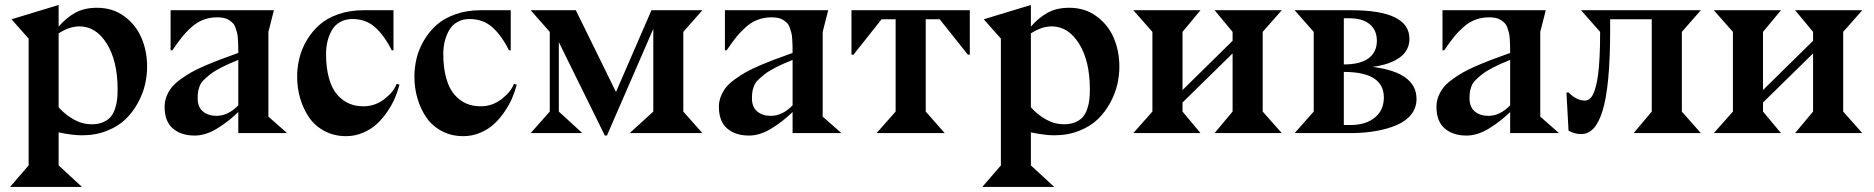

<svg xmlns="http://www.w3.org/2000/svg" viewBox="-20 -531 7475 766"><path d="M213.9 -397.9V-103Q238.8 -74.7 273.4 -54.9Q308.1 -35.2 346.2 -35.2Q371.6 -35.2 390.6 -43.2Q409.7 -51.3 420.7 -63.7Q431.6 -76.2 438.2 -95Q444.8 -113.8 447 -132.3Q449.2 -150.9 449.2 -173.8Q449.2 -288.1 406 -356.9Q362.8 -425.8 296.9 -425.8Q257.3 -425.8 213.9 -397.9ZM25.9 -454.1 213.9 -511.2V-424.8Q244.6 -460.4 280.5 -480.2Q316.4 -500 367.2 -500Q429.7 -500 476.1 -465.8Q522.5 -431.6 544.7 -379.2Q566.9 -326.7 566.9 -265.1Q566.9 -230 558.6 -193.8Q550.3 -157.7 530.3 -120.8Q510.3 -84 481.2 -55.7Q452.1 -27.3 407 -9.3Q361.8 8.8 307.1 8.8Q269.5 8.8 213.9 -2.9V128.9L307.1 214.8H20L94.2 128.9V-377Z M930.7 -110.8V-292Q892.6 -276.9 864.3 -262.5Q835.9 -248 818.6 -234.4Q801.3 -220.7 790.8 -209.7Q780.3 -198.7 775.6 -185.1Q771 -171.4 769.8 -162.1Q768.6 -152.8 768.6 -138.2Q768.6 -104 789.6 -86.4Q810.5 -68.8 843.8 -68.8Q890.1 -68.8 930.7 -110.8ZM1125.5 0H930.7V-84Q892.6 -46.9 846.7 -18.6Q800.8 9.8 756.8 9.8Q702.1 9.8 669.4 -18.6Q636.7 -46.9 636.7 -105Q636.7 -126.5 644.3 -146Q651.9 -165.5 664.3 -181.4Q676.8 -197.3 698.2 -213.1Q719.7 -229 741.9 -241.7Q764.2 -254.4 797.1 -268.6Q830.1 -282.7 859.6 -293.9Q889.2 -305.2 930.7 -319.8Q930.7 -338.4 930.4 -349.1Q930.2 -359.9 929.2 -375.5Q928.2 -391.1 925.8 -400.1Q923.3 -409.2 919.4 -420.7Q915.5 -432.1 909.2 -438.5Q902.8 -444.8 894.3 -450.7Q885.7 -456.5 873.8 -459.2Q861.8 -461.9 846.7 -461.9Q817.9 -461.9 792.7 -452.6Q767.6 -443.4 745.6 -424.1Q723.6 -404.8 706.3 -383.3Q689 -361.8 667.5 -330.1H660.6V-490.2H1072.8L1050.8 -403.8V-64.9H1051.8Z M1549.8 -330.1H1543Q1513.2 -389.6 1476.3 -422.4Q1439.5 -455.1 1385.7 -455.1Q1357.9 -455.1 1336.9 -443.1Q1315.9 -431.2 1304.2 -410.6Q1292.5 -390.1 1286.6 -366.5Q1280.8 -342.8 1280.8 -315.9Q1280.8 -259.8 1292.7 -218Q1304.7 -176.3 1325.9 -152.6Q1347.2 -128.9 1372.8 -117.9Q1398.4 -106.9 1429.7 -106.9Q1476.6 -106.9 1514.2 -136.2Q1551.8 -165.5 1562.5 -196.8L1573.7 -192.9Q1566.9 -166.5 1555.7 -140.1Q1544.4 -113.8 1525.4 -85.7Q1506.3 -57.6 1483.4 -36.4Q1460.4 -15.1 1428.5 -1.5Q1396.5 12.2 1360.8 12.2Q1313.5 12.2 1275.4 -7.8Q1237.3 -27.8 1213.9 -61.5Q1190.4 -95.2 1178 -137.2Q1165.5 -179.2 1165.5 -225.1Q1165.5 -262.2 1174.3 -298.6Q1183.1 -335 1203.6 -369.9Q1224.1 -404.8 1253.9 -431.4Q1283.7 -458 1329.1 -474.1Q1374.5 -490.2 1429.7 -490.2H1549.8Z M2017.6 -330.1H2010.7Q1981 -389.6 1944.1 -422.4Q1907.2 -455.1 1853.5 -455.1Q1825.7 -455.1 1804.7 -443.1Q1783.7 -431.2 1772 -410.6Q1760.3 -390.1 1754.4 -366.5Q1748.5 -342.8 1748.5 -315.9Q1748.5 -259.8 1760.5 -218Q1772.5 -176.3 1793.7 -152.6Q1814.9 -128.9 1840.6 -117.9Q1866.2 -106.9 1897.5 -106.9Q1944.3 -106.9 1981.9 -136.2Q2019.5 -165.5 2030.3 -196.8L2041.5 -192.9Q2034.7 -166.5 2023.4 -140.1Q2012.2 -113.8 1993.2 -85.7Q1974.1 -57.6 1951.2 -36.4Q1928.2 -15.1 1896.2 -1.5Q1864.3 12.2 1828.6 12.2Q1781.2 12.2 1743.2 -7.8Q1705.1 -27.8 1681.6 -61.5Q1658.2 -95.2 1645.8 -137.2Q1633.3 -179.2 1633.3 -225.1Q1633.3 -262.2 1642.1 -298.6Q1650.9 -335 1671.4 -369.9Q1691.9 -404.8 1721.7 -431.4Q1751.5 -458 1796.9 -474.1Q1842.3 -490.2 1897.5 -490.2H2017.6Z M2706.1 -403.8V-85.9L2782.2 0H2492.2L2586.4 -85.9V-416L2401.4 9.8H2393.1L2209.5 -362.8V-85.9L2303.2 0H2097.2L2173.3 -85.9V-403.8L2097.2 -490.2H2277.3L2437.5 -164.1L2579.1 -490.2H2782.2Z M3142.1 -110.8V-292Q3104 -276.9 3075.7 -262.5Q3047.4 -248 3030 -234.4Q3012.7 -220.7 3002.2 -209.7Q2991.7 -198.7 2987.1 -185.1Q2982.4 -171.4 2981.2 -162.1Q2980 -152.8 2980 -138.2Q2980 -104 3001 -86.4Q3022 -68.8 3055.2 -68.8Q3101.6 -68.8 3142.1 -110.8ZM3336.9 0H3142.1V-84Q3104 -46.9 3058.1 -18.6Q3012.2 9.8 2968.3 9.8Q2913.6 9.8 2880.9 -18.6Q2848.1 -46.9 2848.1 -105Q2848.1 -126.5 2855.7 -146Q2863.3 -165.5 2875.7 -181.4Q2888.2 -197.3 2909.7 -213.1Q2931.2 -229 2953.4 -241.7Q2975.6 -254.4 3008.5 -268.6Q3041.5 -282.7 3071 -293.9Q3100.6 -305.2 3142.1 -319.8Q3142.1 -338.4 3141.8 -349.1Q3141.6 -359.9 3140.6 -375.5Q3139.6 -391.1 3137.2 -400.1Q3134.8 -409.2 3130.9 -420.7Q3127 -432.1 3120.6 -438.5Q3114.3 -444.8 3105.7 -450.7Q3097.2 -456.5 3085.2 -459.2Q3073.2 -461.9 3058.1 -461.9Q3029.3 -461.9 3004.2 -452.6Q2979 -443.4 2957 -424.1Q2935.1 -404.8 2917.7 -383.3Q2900.4 -361.8 2878.9 -330.1H2872.1V-490.2H3284.2L3262.2 -403.8V-64.9H3263.2Z M3553.2 -85.9V-454.1H3497.1L3385.3 -313H3377V-490.2H3849.1V-313H3841.3L3729 -454.1H3673.3V-85.9L3749 0H3477.1Z M4092.8 -397.9V-103Q4117.7 -74.7 4152.3 -54.9Q4187 -35.2 4225.1 -35.2Q4250.5 -35.2 4269.5 -43.2Q4288.6 -51.3 4299.6 -63.7Q4310.5 -76.2 4317.1 -95Q4323.7 -113.8 4325.9 -132.3Q4328.1 -150.9 4328.1 -173.8Q4328.1 -288.1 4284.9 -356.9Q4241.7 -425.8 4175.8 -425.8Q4136.2 -425.8 4092.8 -397.9ZM3904.8 -454.1 4092.8 -511.2V-424.8Q4123.5 -460.4 4159.4 -480.2Q4195.3 -500 4246.1 -500Q4308.6 -500 4355 -465.8Q4401.4 -431.6 4423.6 -379.2Q4445.8 -326.7 4445.8 -265.1Q4445.8 -230 4437.5 -193.8Q4429.2 -157.7 4409.2 -120.8Q4389.2 -84 4360.1 -55.7Q4331.1 -27.3 4285.9 -9.3Q4240.7 8.8 4186 8.8Q4148.4 8.8 4092.8 -2.9V128.9L4186 214.8H3898.9L3973.1 128.9V-377Z M4769.5 0H4501.5L4577.6 -85.9V-403.8L4501.5 -490.2H4769.5L4697.8 -403.8V-171.9L4897.5 -368.2V-403.8L4825.7 -490.2H5093.8L5017.6 -403.8V-85.9L5093.8 0H4825.7L4897.5 -85.9V-317.9L4697.8 -122.1V-85.9Z M5341.3 -32.2H5367.2Q5428.7 -32.2 5464.8 -61.8Q5501 -91.3 5501 -142.1Q5501 -244.1 5341.3 -244.1ZM5341.3 -458V-273.9Q5407.2 -273.9 5440.2 -298.6Q5473.1 -323.2 5473.1 -368.2Q5473.1 -411.1 5444.3 -434.6Q5415.5 -458 5365.2 -458ZM5367.2 0H5145L5221.2 -85.9V-403.8L5145 -490.2H5371.1Q5603 -490.2 5603 -376Q5603 -329.6 5564.2 -301.5Q5525.4 -273.4 5456.1 -264.2Q5631.3 -242.2 5631.3 -136.2Q5631.3 -101.1 5610.4 -74.5Q5589.4 -47.9 5552.2 -32Q5515.1 -16.1 5468.5 -8.1Q5421.9 0 5367.2 0Z M6004.9 -110.8V-292Q5966.8 -276.9 5938.5 -262.5Q5910.2 -248 5892.8 -234.4Q5875.5 -220.7 5865 -209.7Q5854.5 -198.7 5849.9 -185.1Q5845.2 -171.4 5844 -162.1Q5842.8 -152.8 5842.8 -138.2Q5842.8 -104 5863.8 -86.4Q5884.8 -68.8 5918 -68.8Q5964.4 -68.8 6004.9 -110.8ZM6199.7 0H6004.9V-84Q5966.8 -46.9 5920.9 -18.6Q5875 9.8 5831.1 9.8Q5776.4 9.8 5743.7 -18.6Q5710.9 -46.9 5710.9 -105Q5710.9 -126.5 5718.5 -146Q5726.1 -165.5 5738.5 -181.4Q5751 -197.3 5772.5 -213.1Q5793.9 -229 5816.2 -241.7Q5838.4 -254.4 5871.3 -268.6Q5904.3 -282.7 5933.8 -293.9Q5963.4 -305.2 6004.9 -319.8Q6004.9 -338.4 6004.6 -349.1Q6004.4 -359.9 6003.4 -375.5Q6002.4 -391.1 6000 -400.1Q5997.6 -409.2 5993.7 -420.7Q5989.7 -432.1 5983.4 -438.5Q5977.1 -444.8 5968.5 -450.7Q5960 -456.5 5948 -459.2Q5936 -461.9 5920.9 -461.9Q5892.1 -461.9 5866.9 -452.6Q5841.8 -443.4 5819.8 -424.1Q5797.9 -404.8 5780.5 -383.3Q5763.2 -361.8 5741.7 -330.1H5734.9V-490.2H6147L6125 -403.8V-64.9H6126Z M6765.6 -490.2 6689.9 -403.8V-85.9L6765.6 0H6497.6L6569.8 -85.9V-454.1H6403.8V-410.2Q6403.8 -296.4 6396 -215.8Q6388.2 -135.3 6373 -87.4Q6357.9 -39.6 6336.9 -17.8Q6315.9 3.9 6287.6 3.9Q6262.2 3.9 6237.8 -9.8L6229.5 -162.1H6237.8Q6270 -129.9 6301.8 -129.9Q6308.1 -129.9 6313 -131.3Q6317.9 -132.8 6324.5 -138.9Q6331.1 -145 6336.2 -155.5Q6341.3 -166 6346.7 -186Q6352.1 -206.1 6355.7 -233.6Q6359.4 -261.2 6361.6 -303.2Q6363.8 -345.2 6363.8 -397.9V-403.8L6287.6 -490.2Z M7085.4 0H6817.4L6893.6 -85.9V-403.8L6817.4 -490.2H7085.4L7013.7 -403.8V-171.9L7213.4 -368.2V-403.8L7141.6 -490.2H7409.7L7333.5 -403.8V-85.9L7409.7 0H7141.6L7213.4 -85.9V-317.9L7013.7 -122.1V-85.9Z"/></svg>

Font: Bluu Next
Style: Bold
Weight: 700
Designer: Jean-Baptiste Morizot, Igor Stepanchenko (Cyrillic)
Foundry: Igor Stepanchenko
Version: Version 1.005